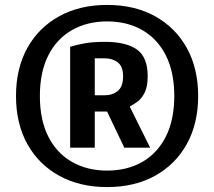

<svg xmlns="http://www.w3.org/2000/svg" viewBox="-20 -740 870 780"><path d="M415 20Q304 20 220.5 -26Q137 -72 91 -155Q45 -238 45 -350Q45 -462 91 -545Q137 -628 220.5 -674Q304 -720 415 -720Q527 -720 610 -674Q693 -628 739 -545Q785 -462 785 -350Q785 -238 739 -155Q693 -72 610 -26Q527 20 415 20ZM415 -47Q497 -47 558.5 -82.5Q620 -118 654 -185.5Q688 -253 688 -350Q688 -447 654 -514.5Q620 -582 558.5 -617.5Q497 -653 415 -653Q334 -653 272 -617.5Q210 -582 176 -514.5Q142 -447 142 -350Q142 -253 176 -185.5Q210 -118 272 -82.5Q334 -47 415 -47ZM265 -140V-550Q291 -558 324 -564Q357 -570 407 -570Q492 -570 536 -539Q580 -508 580 -430Q580 -389 568 -364.5Q556 -340 539 -327.5Q522 -315 507 -307L590 -140H485L415 -287H365V-140ZM365 -353H407Q437 -353 458.5 -370.5Q480 -388 480 -430Q480 -470 458.5 -486.5Q437 -503 407 -503H365Z"/></svg>

Font: Cuprum SemiBold
Style: Regular
Weight: 600
Designer: Jovanny Lemonad
Foundry: Jovanny Lemonad
Version: Version 3.000